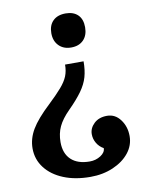

<svg xmlns="http://www.w3.org/2000/svg" viewBox="-85 -627 670 878"><g transform="rotate(-10 250.0 -188.0)"><path d="M238 -336H324Q324 -295 315 -263.5Q306 -232 283.5 -200.5Q261 -169 221 -129Q186 -94 171 -62Q156 -30 156 10Q156 62.8 186.5 91.4Q217 120 273 120Q301 120 323.5 105.5Q346 91 346 71Q326 60 314.5 40.5Q303 21 303 -1Q303 -29 325.5 -50.5Q348 -72 386 -72Q423.7 -72 447.8 -39.5Q472 -7 472 37Q472 80 444.5 114.5Q417 149 369.5 169.5Q322 190 264 190Q193.1 190 139.4 168Q85.6 146 55.3 106.5Q25 67 25 16Q25 -29 50 -71.5Q75 -114 136 -171Q174 -207 196.5 -233Q219 -259 228.5 -282.5Q238 -306 238 -336ZM358 -488.5Q358 -451 337 -429.5Q316 -408 280 -408Q244 -408 222.5 -430Q201 -452 201 -488Q201 -524.5 222 -545.2Q243 -566 281 -566Q317 -566 337.5 -546Q358 -526 358 -488.5Z"/></g></svg>

Font: Domine
Style: Regular
Weight: 400
Designer: Pablo Impallari, Rodrigo Fuenzalida, Brenda Gallo
Foundry: Pablo Impallari, Rodrigo Fuenzalida, Brenda Gallo
Version: Version 2.000;September 19, 2022;FontCreator 14.0.0.2877 64-